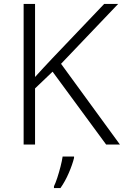

<svg xmlns="http://www.w3.org/2000/svg" viewBox="-20 -827 629 975"><path d="M589 -93H519L247 -463L158 -378V-93H100V-807H158V-436Q179 -459 200.5 -482.5Q222 -506 245 -530L509 -807H580L290 -503ZM356 -25Q348 8 329.5 51Q311 94 287 128H254V119Q262 103 271 75.5Q280 48 287.5 18.5Q295 -11 298 -32H356Z"/></svg>

Font: Noto Sans Kannada UI Light
Style: Regular
Weight: 300
Designer: Jelle Bosma - Monotype Design Team
Foundry: Monotype Imaging Inc.
Version: Version 2.005; ttfautohint (v1.8.4.7-5d5b)